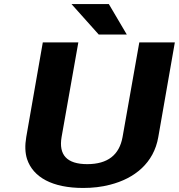

<svg xmlns="http://www.w3.org/2000/svg" viewBox="-20 -921 886 951"><path d="M412 -108C311 -108 270 -154 285 -242L368 -711H192L110 -242C103 -201 104 -164 114 -133C144 -43 239 10 392 10C439 10 483 5 525 -6C647 -37 742 -114 764 -242L846 -711H670L587 -242C571 -154 514 -108 412 -108ZM608 -750 519 -901H334L469 -750Z"/></svg>

Font: Asimov
Style: XWidIt
Weight: 500
Designer: Google
Version: Version 2.000980; 2014